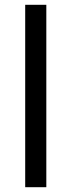

<svg xmlns="http://www.w3.org/2000/svg" viewBox="-20 -780 298 800"><path d="M173 0H85V-760H173Z"/></svg>

Font: Noto Sans Armenian
Style: Regular
Weight: 400
Designer: Monotype Design Team
Foundry: Monotype Imaging Inc.
Version: Version 2.007